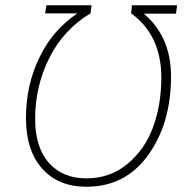

<svg xmlns="http://www.w3.org/2000/svg" viewBox="-20 -702 731 732"><path d="M310 10Q202 10 140.5 -59.5Q79 -129 79 -252Q79 -378 130.5 -483.5Q182 -589 275 -651H152L157 -682H329L325 -651Q223 -590 168.5 -482Q114 -374 114 -249Q114 -140 166.5 -81Q219 -22 310 -22Q400 -22 466.5 -77.5Q533 -133 564 -218.5Q595 -304 595 -406Q595 -568 480 -651L483 -682H655L651 -650H528Q632 -563 632 -410Q632 -232 545 -111Q458 10 310 10Z"/></svg>

Font: Fira Sans UltraLight
Style: Italic
Weight: 200
Italic angle: -8°
Designer: Carrois Corporate & Edenspiekermann AG
Foundry: Carrois Corporate GbR & Edenspiekermann AG
Version: Version 4.203;PS 004.203;hotconv 1.0.88;makeotf.lib2.5.64775